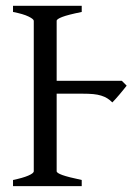

<svg xmlns="http://www.w3.org/2000/svg" viewBox="-20 -635 464 655"><path d="M173.3 -359.4H395.5L412.1 -342.8Q406.7 -335.9 400.4 -328.1Q394 -320.3 387.5 -312.5Q380.9 -304.7 374.5 -297.6Q368.2 -290.5 363.3 -285.6Q355 -293.9 345.9 -299.6Q336.9 -305.2 325.2 -308.8Q313.5 -312.5 298.1 -314Q282.7 -315.4 261.2 -315.4H173.3V-50.8Q173.3 -44.9 192.9 -37.8Q212.4 -30.8 258.8 -21V0H24.4V-21Q57.6 -27.8 76.4 -35.9Q95.2 -43.9 95.2 -50.8V-564Q95.2 -569.8 77.4 -578.6Q59.6 -587.4 24.4 -594.2V-615.2H258.8V-594.2Q210.9 -584.5 192.1 -577.1Q173.3 -569.8 173.3 -564Z"/></svg>

Font: Gentium Unicode
Style: Regular
Weight: 400
Version: Version 1.009